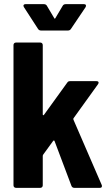

<svg xmlns="http://www.w3.org/2000/svg" viewBox="-20 -905 518 925"><path d="M95 -871 163 -766C166 -761 171 -758 177 -758H308C314 -758 319 -761 322 -766L392 -870C397 -878 394 -885 385 -885H297C291 -885 285 -883 282 -877L247 -818C245 -814 243 -814 241 -818L206 -877C203 -883 197 -885 191 -885H103C97 -885 93 -882 93 -878C93 -876 94 -873 95 -871ZM57 0H174C181 0 186 -5 186 -12V-154C186 -156 187 -158 188 -160L236 -226C238 -229 242 -229 243 -225L324 -10C326 -4 331 0 338 0H461C468 0 471 -3 471 -8C471 -10 471 -12 470 -14L334 -328C333 -330 333 -333 334 -335L452 -499C454 -502 455 -504 455 -507C455 -511 452 -514 445 -514H318C312 -514 308 -513 304 -507L192 -352C189 -348 186 -350 186 -354V-688C186 -695 181 -700 174 -700H57C50 -700 45 -695 45 -688V-12C45 -5 50 0 57 0Z"/></svg>

Font: Barlow Semi Condensed
Style: Bold
Weight: 700
Width: 4
Designer: Jeremy Tribby
Foundry: Tribby Type
Version: Version 1.422;hotconv 1.0.109;makeotfexe 2.5.65596